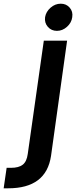

<svg xmlns="http://www.w3.org/2000/svg" viewBox="-116 -770 418 1039"><path d="M127.9 -676.8Q132.8 -706.5 157.5 -728.3Q182.1 -750 212.9 -750Q242.7 -750 261.2 -728.5Q279.8 -707 274.9 -676.8Q271 -647 246.6 -625Q222.2 -603 192.1 -603Q162.1 -603 143.1 -624.5Q124 -646 127.9 -676.8ZM-96.2 249 -80.1 138.2H-57.1Q-14.2 138.2 7.3 121.1Q28.8 104 34.2 63L121.1 -549.8H247.1L160.2 73.2Q134.3 249 -71.8 249Z"/></svg>

Font: Oakes Grotesk
Style: SemiBold Italic
Weight: 600
Designer: Samuel Oakes
Foundry: Samuel Oakes
Version: Version 1.0 | wf-rip DC20170320